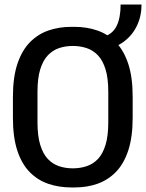

<svg xmlns="http://www.w3.org/2000/svg" viewBox="-20 -814 642 844"><path d="M294 10Q239.2 10 192.5 -5.9Q145.8 -21.8 110.6 -57.5Q75.5 -93.2 56.1 -152Q36.8 -210.8 36.8 -296.5V-388.8Q36.8 -474.5 56.6 -533.6Q76.5 -592.8 111.8 -628.5Q147 -664.2 193.2 -680.1Q239.5 -696 292.8 -696H307Q361.8 -696 408.5 -679.8Q455.2 -663.5 489.9 -627.6Q524.5 -591.8 543.9 -533Q563.2 -474.2 563.2 -388.8V-296.5Q563.2 -211.8 543.9 -153Q524.5 -94.2 489.9 -58.5Q455.2 -22.8 409 -6.4Q362.8 10 308.2 10ZM300 -74Q332.5 -74 361 -83.5Q389.5 -93 410.8 -115.5Q432 -138 444 -177.4Q456 -216.8 456 -276.2V-410.5Q456 -470 444 -509Q432 -548 410.8 -570.5Q389.5 -593 361 -602.5Q332.5 -612 300 -612Q267.5 -612 239.4 -602.5Q211.2 -593 190 -570.5Q168.8 -548 156.8 -509Q144.8 -470 144.8 -410.5V-276.2Q144.8 -216.8 156.8 -177.4Q168.8 -138 190 -115.5Q211.2 -93 239.4 -83.5Q267.5 -74 300 -74ZM433.5 -593.2V-651.8Q474.5 -663.5 492.4 -699.4Q510.2 -735.2 510.2 -794.2H602.2Q602.2 -743.8 582.2 -701.5Q562.2 -659.2 524.6 -631.1Q487 -603 433.5 -593.2Z"/></svg>

Font: Chivo Mono Medium
Style: Regular
Weight: 500
Monospace: yes
Designer: Hector Gatti
Foundry: Omnibus-Type
Version: Version 1.008